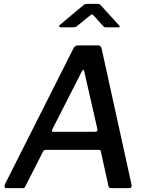

<svg xmlns="http://www.w3.org/2000/svg" viewBox="-20 -978 781 998"><path d="M12 0Q6 0 4 -6Q2 -12 7 -23L363 -729Q368 -737 373.5 -739.5Q379 -742 388 -742H489Q499 -742 503.5 -736Q508 -730 509 -722L664 -17Q665 -11 662.5 -5.5Q660 0 653 0H558Q545 0 543 -14L504 -192Q503 -199 494 -199H218Q208 -199 203 -189L111 -8Q109 -3 106 -1.5Q103 0 96 0H12ZM476 -293Q489 -293 486 -308L418 -606Q417 -616 413 -615Q409 -614 404 -604L252 -306Q249 -298 250 -295.5Q251 -293 257 -293ZM513 -846 468 -896Q461 -904 458 -903.5Q455 -903 445 -895L381 -843Q374 -838 370.5 -837Q367 -836 360 -836H296Q289 -836 288 -840.5Q287 -845 293 -850L411 -949Q418 -955 424 -956.5Q430 -958 439 -958H489Q497 -958 501 -953.5Q505 -949 508 -946L598 -847Q604 -840 603 -838Q602 -836 594 -836H530Q524 -836 520.5 -838.5Q517 -841 513 -846Z"/></svg>

Font: Libre Franklin Medium
Style: Italic
Weight: 500
Italic angle: -8°
Designer: Pablo Impallari, Rodrigo Fuenzalida, Nhung Nguyen
Foundry: Impallari Type
Version: Version 3.000